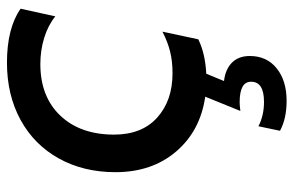

<svg xmlns="http://www.w3.org/2000/svg" viewBox="-166 -434 844 552"><g transform="rotate(-90 256.0 -158.0)"><path d="M156 225 169 163Q200 179 239 179Q297 179 297 142Q297 125 282 117Q267 109 238 109Q231 109 213 111L254 10Q156 -4 96.5 -73.5Q37 -143 37 -248Q37 -340 76.5 -411Q116 -482 187.5 -521Q259 -560 352 -560Q450 -560 507 -521L485 -421Q459 -442 423 -453Q387 -464 348 -464Q254 -464 199.5 -406.5Q145 -349 145 -252Q145 -172 194 -128Q243 -84 321 -84Q356 -84 384 -91Q412 -98 441 -113L419 -10Q379 10 320 13L299 64Q333 68 352 87Q371 106 371 138Q371 187 335.5 215.5Q300 244 242 244Q191 244 156 225Z"/></g></svg>

Font: Application Medium
Style: Italic
Weight: 500
Italic angle: -12°
Designer: Wei Huang
Foundry: Wei Huang
Version: Version 0.012